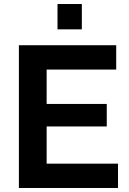

<svg xmlns="http://www.w3.org/2000/svg" viewBox="-20 -935 641 955"><path d="M212 -121H567V0H74V-710H558V-589H212V-418H511V-306H212ZM387 -789H266V-915H387Z"/></svg>

Font: Raleway
Style: Bold
Weight: 700
Designer: Matt McInerney, Pablo Impallari, Rodrigo Fuenzalida
Foundry: Matt McInerney, Pablo Impallari, Rodrigo Fuenzalida
Version: Version 3.000